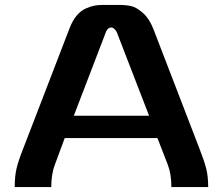

<svg xmlns="http://www.w3.org/2000/svg" viewBox="-20 -763 909 783"><path d="M413 -635 281 -291H588L455 -635V-634Q445 -651 433 -651Q421 -651 413 -635ZM244 -200 204 -92Q189 -53 189 0H40Q40 -44 47.5 -76Q55 -108 75 -158L263 -646Q275 -678 292 -698.5Q309 -719 329 -728Q349 -737 365 -740Q381 -743 402 -743H465Q494 -743 515.5 -738Q537 -733 563 -710Q589 -687 605 -646L793 -158Q813 -107 821 -75.5Q829 -44 829 0H679Q679 -53 664 -92L622 -200Z"/></svg>

Font: Aneo
Style: Bold
Weight: 700
Designer: Anastasios Pappas
Foundry: Anastasios Pappas
Version: Version 1.000